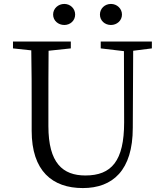

<svg xmlns="http://www.w3.org/2000/svg" viewBox="-20 -940 832 976"><path d="M544 -813C574 -813 600 -835 600 -866C600 -897 574 -920 544 -920C513 -920 488 -897 488 -866C488 -835 513 -813 544 -813ZM307 -813C337 -813 362 -835 362 -866C362 -897 337 -920 307 -920C276 -920 250 -897 250 -866C250 -835 276 -813 307 -813ZM752 -729H492V-694L610 -680L611 -318C611 -122 547 -48 414 -48C299 -48 226 -111 226 -299V-391C226 -490 226 -587 227 -682L340 -694V-729H46V-694L139 -684C141 -587 141 -489 141 -391V-275C141 -71 246 16 401 16C553 16 655 -74 655 -290L657 -682L752 -694Z"/></svg>

Font: Source Han Serif K
Style: Regular
Weight: 400
Designer: Ryoko NISHIZUKA 西塚涼子 (kana & ideographs); Frank Grießhammer (Latin, Greek & Cyrillic); Wenlong ZHANG 张文龙 (bopomofo); San
Foundry: Adobe Systems Incorporated
Version: Version 1.001;PS 1.001;hotconv 16.6.54;makeotf.lib2.5.65590